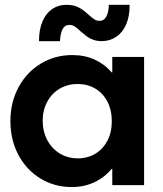

<svg xmlns="http://www.w3.org/2000/svg" viewBox="-20 -756 664 784"><path d="M438.5 -66.4H436Q406.2 -30.8 364.7 -11.5Q323.2 7.8 272.5 7.8Q202.6 7.8 145.3 -27.1Q87.9 -62 55.2 -123.5Q22.5 -185.1 22.5 -261.7Q22.5 -338.4 55.9 -400.1Q89.4 -461.9 147.2 -496.6Q205.1 -531.2 275.4 -531.2Q325.7 -531.2 366.5 -512.7Q407.2 -494.1 436.5 -460H438.5V-523.4H568.4V0H438.5ZM436.5 -260.7Q436.5 -306.2 418.7 -340.8Q400.9 -375.5 369.1 -394.3Q337.4 -413.1 296.9 -413.1Q256.3 -413.1 223.9 -394Q191.4 -375 172.9 -340.6Q154.3 -306.2 154.3 -262.7Q154.3 -219.7 172.6 -184.8Q190.9 -149.9 223.6 -129.6Q256.3 -109.4 297.9 -109.4Q337.9 -109.4 369.4 -128.4Q400.9 -147.5 418.7 -181.6Q436.5 -215.8 436.5 -260.7ZM252.4 -736.3Q281.7 -736.3 302 -725.3Q322.3 -714.4 342.3 -695.3Q357.4 -682.1 366.2 -676.5Q375 -670.9 386.2 -670.9Q404.8 -670.9 414.3 -688.7Q423.8 -706.5 424.3 -736.3H509.3Q509.8 -690.4 495.4 -657Q481 -623.5 455.1 -606Q429.2 -588.4 396 -587.9Q376.5 -587.9 361.1 -593.5Q345.7 -599.1 335.2 -606.9Q324.7 -614.7 309.1 -627.9Q295.9 -641.1 285.6 -647.7Q275.4 -654.3 263.2 -654.3Q244.6 -654.3 235.4 -636.7Q226.1 -619.1 225.1 -587.9H139.2Q139.2 -635.3 153.6 -668.7Q168 -702.1 193.6 -719.5Q219.2 -736.8 252.4 -736.3Z"/></svg>

Font: Reddit Sans Chocolate
Style: Bold
Weight: 700
Designer: Stephen Hutchings
Foundry: Reddit
Version: Version 1.011